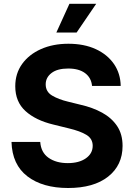

<svg xmlns="http://www.w3.org/2000/svg" viewBox="-20 -964 695 995"><path d="M333 10.3Q200.7 10.3 121.8 -50.3Q43 -110.8 39.6 -228.5H188.5Q192.4 -173.8 231.7 -146.2Q271 -118.7 331.1 -118.7Q389.6 -118.7 425 -143.6Q460.4 -168.5 460.4 -208.5Q460.4 -245.1 428.2 -264.9Q396 -284.7 336.4 -298.8L256.8 -318.4Q165 -340.3 112.1 -388.4Q59.1 -436.5 59.1 -517.1Q59.1 -583 94.7 -632.6Q130.4 -682.1 192.6 -709.7Q254.9 -737.3 334.5 -737.3Q415.5 -737.3 476.1 -709.5Q536.6 -681.6 570.6 -632.3Q604.5 -583 605.5 -518.6H457Q453.1 -561 420.9 -585Q388.7 -608.9 333.5 -608.9Q277.3 -608.9 247.1 -585.7Q216.8 -562.5 216.8 -526.9Q216.8 -488.3 250.5 -468.5Q284.2 -448.7 331.5 -437.5L396.5 -421.4Q460 -407.2 509.3 -380.1Q558.6 -353 586.9 -310.8Q615.2 -268.6 615.2 -208Q615.2 -107.9 540.5 -48.8Q465.8 10.3 333 10.3ZM272 -795.4 339.8 -944.3H478.5L377 -795.4Z"/></svg>

Font: Konkhmer Sleokchher
Style: Regular
Weight: 400
Designer: Suon May Sophanith
Version: Version 1.000; ttfautohint (v1.8.4.7-5d5b);gftools[0.9.23]